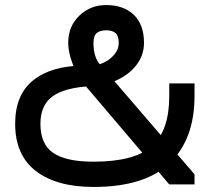

<svg xmlns="http://www.w3.org/2000/svg" viewBox="-20 -730 840 760"><path d="M750 -350V-400H650V-350ZM650 -350Q650 -213 581.5 -151.5Q513 -90 350 -90Q242 -90 191 -124.5Q140 -159 140 -240Q140 -321 198.5 -355.5Q257 -390 380 -390L310 -470Q185 -470 112.5 -413Q40 -356 40 -240Q40 -116 122 -53Q204 10 350 10Q554 10 652 -84.5Q750 -179 750 -350ZM310 -400 650 0H750V-40L380 -470Q350 -500 350 -560Q350 -588 362.5 -599Q375 -610 400 -610Q425 -610 437.5 -599Q450 -588 450 -560Q450 -529 422 -503Q394 -477 350 -470L410 -400Q477 -422 513.5 -464.5Q550 -507 550 -560Q550 -633 509.5 -671.5Q469 -710 400 -710Q338 -710 294 -668Q250 -626 250 -560Q250 -523 268 -476Q286 -429 310 -400Z"/></svg>

Font: Millimetre
Style: Regular
Weight: 500
Designer: Jérémy Landes
Version: Version 1.0